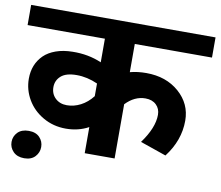

<svg xmlns="http://www.w3.org/2000/svg" viewBox="-94 -747 1051 915"><g transform="rotate(10 431.0 -289.5)"><path d="M78.6 73.8Q44.5 73.8 25.3 54.1Q6.1 34.4 6.1 7.3Q6.1 -19.7 25 -39.2Q44 -58.6 78.4 -58.6Q112.7 -58.6 131.2 -39.2Q149.6 -19.7 149.6 7.1Q149.6 33.9 131.2 53.8Q112.7 73.8 78.6 73.8ZM503.5 0H358.9V-126.4Q309.9 -99.6 249.2 -99.6Q188.6 -99.6 139 -128.2Q89.5 -156.7 62.2 -203.5Q34.9 -250.3 34.9 -303.8Q34.9 -373.6 80.4 -418.6Q102.6 -440.3 138 -453Q173.4 -465.6 218.4 -466.1Q294.7 -467.6 358.9 -439.8V-554.1H-15.2V-651.7H877.1V-554.1H503.5V-417.6Q539.4 -427.2 581.9 -427.2Q678.5 -427.2 741.2 -372.1Q803.8 -317 803.8 -235.6Q803.8 -139.5 739.6 -56.1L613.8 -99.6Q670.9 -177.5 670.9 -240.6Q670.9 -270 651.4 -288.7Q632 -307.4 599.1 -307.4Q546.5 -307.4 503.5 -262.4ZM358.9 -276V-337.2Q308.4 -360 257.1 -360Q205.8 -360 181.5 -338.5Q157.2 -317 157.2 -284.4Q157.2 -251.8 179 -231Q200.7 -210.3 234.8 -210.3Q269 -210.3 301.3 -227Q333.7 -243.7 358.9 -276Z"/></g></svg>

Font: Khula
Style: Bold
Weight: 700
Designer: Erin McLaughlin, Steve Matteson
Version: Version 1.000;PS 1.0;hotconv 1.0.72;makeotf.lib2.5.5900; ttf